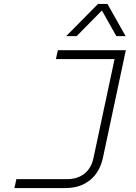

<svg xmlns="http://www.w3.org/2000/svg" viewBox="-20 -952 690 972"><path d="M63 -45H318Q372 -45 407 -72.5Q442 -100 453 -151L560 -653H263L273 -698H617L501 -153Q485 -80 435.5 -40Q386 0 312 0H53ZM476 -932H524L616 -769H569L496 -899L368 -769H315Z"/></svg>

Font: Azeret Mono Thin
Style: Italic
Weight: 100
Italic angle: -12°
Designer: Martin Vácha
Foundry: Displaay
Version: Version 1.000; Glyphs 3.0.3, build 3074